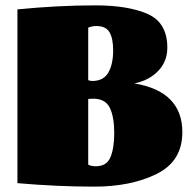

<svg xmlns="http://www.w3.org/2000/svg" viewBox="-20 -686 707 716"><path d="M481 -375Q660 -345 660 -193Q660 -85 564.5 -37.5Q469 10 331 10Q194 10 45 -3V-651Q197 -666 335 -666Q459 -666 531.5 -633.5Q604 -601 604 -508Q604 -457 570 -421.5Q536 -386 481 -375ZM324 -384Q366 -384 384 -415.5Q402 -447 402 -498Q402 -542 388.5 -565.5Q375 -589 339 -589Q324 -589 309 -583V-387Q317 -384 324 -384ZM337 -66Q378 -66 392 -100Q406 -134 406 -190Q406 -250 389.5 -284Q373 -318 327 -318L309 -317V-72Q320 -66 337 -66Z"/></svg>

Font: Sansita Black
Style: Regular
Weight: 900
Designer: Pablo Cosgaya
Foundry: Omnibus-Type
Version: Version 1.006; ttfautohint (v1.5)